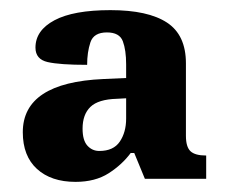

<svg xmlns="http://www.w3.org/2000/svg" viewBox="-20 -739 448 379"><path d="M129 -380Q81 -380 53 -405.5Q25 -431 25 -478Q25 -576 184 -583L229 -585V-612Q229 -640 222.5 -657.5Q216 -675 191 -675Q165 -675 158.5 -655.5Q152 -636 152 -611Q98 -611 74 -616.5Q50 -622 50 -645Q50 -679 87.5 -699Q125 -719 198 -719Q272 -719 309.5 -694.5Q347 -670 347 -614V-471Q347 -449 356 -440.5Q365 -432 387 -432V-386H266L245 -437H238Q221 -414 194.5 -397Q168 -380 129 -380ZM176 -441Q204 -441 216.5 -459.5Q229 -478 229 -505V-545L211 -544Q174 -543 158.5 -528Q143 -513 143 -485Q143 -462 152.5 -451.5Q162 -441 176 -441Z"/></svg>

Font: Noto Serif Myanmar SemiCondensed ExtraBold
Style: Regular
Weight: 800
Width: 4
Designer: Ben Mitchell and the Monotype Design Team
Foundry: Monotype Imaging Inc.
Version: Version 2.106; ttfautohint (v1.8.4.7-5d5b)